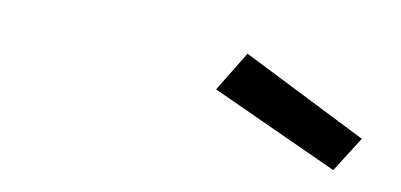

<svg xmlns="http://www.w3.org/2000/svg" viewBox="-32 -808 582 279"><g transform="rotate(10 259.0 -668.5)"><path d="M316 -741 501 -648 468 -596 280 -682Z"/></g></svg>

Font: Titillium Web
Style: Italic
Weight: 400
Italic angle: -13°
Version: Version 1.002;PS 57.000;hotconv 1.0.70;makeotf.lib2.5.55311